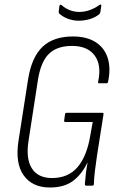

<svg xmlns="http://www.w3.org/2000/svg" viewBox="-20 -825 529 853"><path d="M202 8Q124 8 85.5 -45.5Q47 -99 62 -198L105 -474Q121 -572 169.5 -617.5Q218 -663 304 -663Q365 -663 404.5 -638Q444 -613 458.5 -567.5Q473 -522 460 -461Q459 -455 452 -455H421Q414 -455 416 -462Q432 -536 400.5 -578.5Q369 -621 300 -621Q234 -621 198 -586.5Q162 -552 149 -473L107 -201Q94 -120 121.5 -77Q149 -34 211 -34Q284 -34 325.5 -83.5Q367 -133 382 -228L392 -283H270Q264 -283 265 -290L269 -318Q270 -324 277 -324H434Q441 -324 440 -318L411 -134Q405 -94 401.5 -64.5Q398 -35 397 -7Q397 0 389 0H364Q357 0 357 -7Q359 -30 361.5 -53.5Q364 -77 369 -102H368Q343 -50 304 -21Q265 8 202 8ZM329 -733Q306 -733 283.5 -741Q261 -749 244 -764Q240 -767 241 -776L244 -798Q245 -803 247.5 -804Q250 -805 254 -802Q271 -787 291 -779.5Q311 -772 332 -772Q378 -772 422 -803Q425 -806 428 -804.5Q431 -803 430 -799L426 -772Q425 -765 420 -761Q402 -747 378.5 -740Q355 -733 329 -733Z"/></svg>

Font: Sofia Sans Condensed Light
Style: Italic
Weight: 300
Italic angle: -9°
Version: Version 4.100